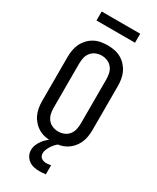

<svg xmlns="http://www.w3.org/2000/svg" viewBox="-280 -996 1059 1295"><g transform="rotate(30 250.0 -348.5)"><path d="M250 8Q223 8 196.5 3Q170 -2 146.5 -15Q123 -28 104.5 -48Q86 -68 74.5 -92Q63 -116 58.5 -143Q54 -170 54 -196V-539Q54 -565 58.5 -592Q63 -619 74.5 -643Q86 -667 104.5 -687Q123 -707 146.5 -720Q170 -733 196.5 -738Q223 -743 250 -743Q277 -743 303.5 -738Q330 -733 353.5 -720Q377 -707 395.5 -687Q414 -667 425.5 -643Q437 -619 441.5 -592Q446 -565 446 -539V-196Q446 -170 441.5 -143Q437 -116 425.5 -92Q414 -68 395.5 -48Q377 -28 353.5 -15Q330 -2 303.5 3Q277 8 250 8ZM250 -72Q273 -72 295 -81Q317 -90 331.5 -108.5Q346 -127 351 -150Q356 -173 356 -196V-539Q356 -562 351 -585Q346 -608 331.5 -626.5Q317 -645 295 -654Q273 -663 250 -663Q227 -663 205 -654Q183 -645 168.5 -626.5Q154 -608 149 -585Q144 -562 144 -539V-196Q144 -173 149 -150Q154 -127 168.5 -108.5Q183 -90 205 -81Q227 -72 250 -72ZM275 223Q253 223 231.5 218.5Q210 214 192.5 201.5Q175 189 164.5 169.5Q154 150 154 128Q154 106 162 86Q170 66 183 48.5Q196 31 212.5 17Q229 3 247 -8H300V0Q286 9 275 21Q264 33 255 47Q246 61 239.5 76.5Q233 92 233 108Q233 118 237.5 127.5Q242 137 250 142.5Q258 148 268 150.5Q278 153 288 153Q297 153 305.5 151.5Q314 150 323 149V219Q311 221 299 222Q287 223 275 223ZM100 -850V-920H400V-850Z"/></g></svg>

Font: Iosevka Bendy Medium
Style: Regular
Weight: 500
Monospace: yes
Designer: Belleve Invis
Foundry: Belleve Invis
Version: Version 30.1.2